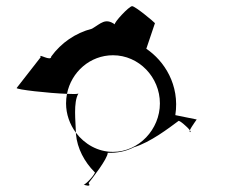

<svg xmlns="http://www.w3.org/2000/svg" viewBox="-20 -685 729 622"><path d="M34 -400C31 -395 138 -383 197 -381C211 -452 272 -506 346 -506C430 -506 498 -435 498 -350C498 -266 430 -193 346 -193C297 -193 254 -218 226 -255V-251C230 -204 254 -160 286 -128C295 -128 259 -87 251 -87C256 -85 277 -78 267 -92C278 -106 329 -171 329 -190C358 -189 387 -194 414 -208C467 -224 527 -270 558 -293C560 -297 587 -274 595 -263C600 -275 620 -301 617 -298L548 -312C563 -410 512 -488 454 -527L482 -610C478 -615 418 -665 408 -665C398 -665 348 -611 352 -606C321 -628 307 -609 278 -592C224 -578 178 -546 146 -502C146 -484 102 -514 112 -500ZM194 -350C194 -315 206 -282 226 -255C225 -292 217 -353 234 -382C231 -380 216 -380 197 -381C195 -371 194 -360 194 -350ZM251 -87H250ZM595 -263C594 -260 594 -257 596 -257C598 -257 598 -260 595 -263Z"/></svg>

Font: Ampere
Style: SC
Weight: 400
Version: Version 1